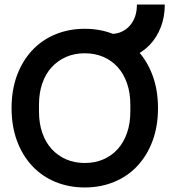

<svg xmlns="http://www.w3.org/2000/svg" viewBox="-20 -817 748 847"><path d="M354 10Q284 10 224.5 -14.5Q165 -39 122 -85Q79 -131 55 -195.5Q31 -260 31 -340Q31 -420 55 -484.5Q79 -549 122 -595Q165 -641 224.5 -665.5Q284 -690 354 -690Q424 -690 483.5 -665.5Q543 -641 586 -595Q629 -549 653 -484.5Q677 -420 677 -340Q677 -260 653 -195.5Q629 -131 586 -85Q543 -39 483.5 -14.5Q424 10 354 10ZM152 -325Q152 -273 166.5 -231Q181 -189 208 -159.5Q235 -130 272 -114Q309 -98 354 -98Q399 -98 436 -114Q473 -130 499.5 -159.5Q526 -189 540.5 -231Q555 -273 555 -325V-355Q555 -407 540.5 -449Q526 -491 499.5 -520.5Q473 -550 436 -566Q399 -582 354 -582Q309 -582 272 -566Q235 -550 208 -520.5Q181 -491 166.5 -449Q152 -407 152 -355ZM466 -667Q519 -667 551.5 -702.5Q584 -738 584 -797H707Q707 -743 689.5 -697.5Q672 -652 640.5 -619Q609 -586 564.5 -567.5Q520 -549 466 -549Z"/></svg>

Font: CyStack Display SemiBold
Style: Regular
Weight: 600
Designer: Weizhong Zhang
Foundry: 本地遙控
Version: Version 1.000;Glyphs 3.1.2 (3151)